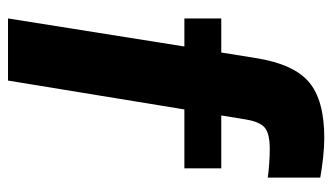

<svg xmlns="http://www.w3.org/2000/svg" viewBox="-195 -482 829 479"><g transform="rotate(90 219.5 -242.5)"><path d="M96 -288H26V-380H111L125 -467Q140 -561 185 -599Q230 -637 324 -637Q347 -637 374 -634Q401 -631 423 -627V-496Q410 -498 389.5 -499.5Q369 -501 352 -501Q314 -501 299 -489Q284 -477 278 -441L268 -380H400V-288H253L181 152H26Z"/></g></svg>

Font: Blinker
Style: Bold
Weight: 700
Designer: Juergen Huber
Foundry: supertype
Version: Version 1.015;PS 1.15;hotconv 1.0.88;makeotf.lib2.5.647800; 